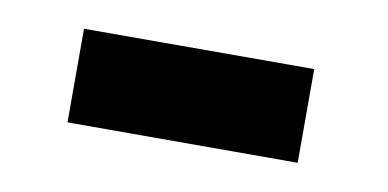

<svg xmlns="http://www.w3.org/2000/svg" viewBox="-30 -371 459 227"><g transform="rotate(10 199.5 -257.5)"><path d="M333.8 -201 57.5 -200.8V-313.2L333.8 -313.5Z"/></g></svg>

Font: Public Sans VF
Style: Regular
Weight: 400
Designer: Pablo Impallari, Rodrigo Fuenzalida (Modified by Dan O. Williams and USWDS)
Version: Version 1.003